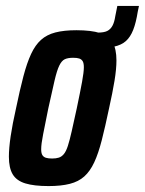

<svg xmlns="http://www.w3.org/2000/svg" viewBox="-20 -620 489 648"><path d="M249 -457 260 -510H310Q331 -510 342 -515.5Q353 -521 359.5 -533Q366 -545 369 -565L376 -600H449L445 -581Q439 -543 429.5 -519Q420 -495 405 -481.5Q390 -468 364.5 -462.5Q339 -457 299 -457ZM144 8Q95 8 65.5 -1Q36 -10 23 -31.5Q10 -53 10 -91Q10 -120 16 -160.5Q22 -201 34 -254Q47 -317 59 -362.5Q71 -408 85 -438Q99 -468 118.5 -485.5Q138 -503 167 -510.5Q196 -518 238 -518Q288 -518 317.5 -508.5Q347 -499 360 -477Q373 -455 373 -416Q373 -387 366.5 -347.5Q360 -308 348 -254Q335 -192 323.5 -147Q312 -102 298 -72Q284 -42 264.5 -24.5Q245 -7 215.5 0.5Q186 8 144 8ZM156 -85Q169 -85 178.5 -88Q188 -91 195.5 -100Q203 -109 209 -127.5Q215 -146 222 -177Q229 -208 239 -254Q251 -311 257 -344Q263 -377 263 -393Q263 -407 259 -413.5Q255 -420 247.5 -422.5Q240 -425 227 -425Q209 -425 198.5 -420Q188 -415 180 -398.5Q172 -382 164 -347.5Q156 -313 143 -254Q132 -199 125.5 -166.5Q119 -134 119 -116Q119 -103 123 -96.5Q127 -90 135 -87.5Q143 -85 156 -85Z"/></svg>

Font: Saira ExtraCondensed
Style: Bold Italic
Weight: 700
Width: 2
Italic angle: -12°
Designer: Hector Gatti with collaboration of the Omnibus-Type team
Foundry: Omnibus-Type
Version: Version 1.101